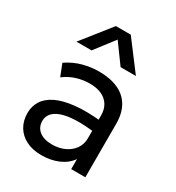

<svg xmlns="http://www.w3.org/2000/svg" viewBox="-184 -868 910 994"><g transform="rotate(30 271.0 -371.0)"><path d="M215 15Q163 15 124.5 -4Q86 -23 65 -57.8Q44 -92.5 44 -140Q44 -179 64 -211.2Q84 -243.5 127 -264.8Q170 -286 238.5 -293.2Q307 -300.5 404 -290.5L406.5 -223Q331.5 -233 279 -230.8Q226.5 -228.5 194 -216.8Q161.5 -205 146.2 -185.8Q131 -166.5 131 -142.5Q131 -104 158.8 -82.2Q186.5 -60.5 235 -60.5Q276.5 -60.5 309.2 -75.8Q342 -91 361.2 -118.2Q380.5 -145.5 380.5 -181.5V-318.5Q380.5 -353 365.2 -378.5Q350 -404 320.5 -418Q291 -432 248 -432Q209.5 -432 171.5 -420.5Q133.5 -409 98.5 -383L70.5 -454Q116 -485 164.5 -497.5Q213 -510 257.5 -510Q325 -510 372.5 -488.8Q420 -467.5 445 -425Q470 -382.5 470 -319V0H385.5V-60Q360 -23.5 315 -4.2Q270 15 215 15ZM79 -585 215.5 -757H304.5L434.5 -585H343L258.5 -701L169.5 -585Z"/></g></svg>

Font: Geologica Cursive Light
Style: Regular
Weight: 300
Designer: Sindre Bremnes, Frode Helland
Foundry: Monokrom Skriftforlag AS
Version: Version 1.010;gftools[0.9.28]